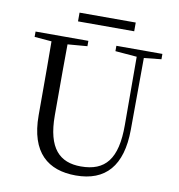

<svg xmlns="http://www.w3.org/2000/svg" viewBox="-94 -959 986 1060"><g transform="rotate(10 398.5 -428.5)"><path d="M266 -824H581V-873H266ZM498 -698 619 -688 620 -306C621 -114 556 -38 420 -38C302 -38 230 -105 230 -291V-391C230 -493 230 -591 231 -689L341 -698V-728H45V-698L141 -690C142 -591 142 -491 142 -391V-276C142 -66 246 16 401 16C567 16 656 -82 657 -286L659 -688L756 -698V-728H498Z"/></g></svg>

Font: Noto Serif CJK TC
Style: Regular
Weight: 400
Designer: Ryoko NISHIZUKA 西塚涼子 (kana & ideographs); Frank Grießhammer (Latin, Greek & Cyrillic); Wenlong ZHANG 张文龙 (bopomofo); San
Foundry: Adobe
Version: Version 2.001;hotconv 1.1.0;makeotfexe 2.6.0